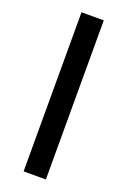

<svg xmlns="http://www.w3.org/2000/svg" viewBox="-141 -770 543 819"><g transform="rotate(20 130.5 -361.0)"><path d="M181.2 0H80.1V-722.2H181.2Z"/></g></svg>

Font: Perun
Style: Regular
Weight: 400
Version: Version 1.0000